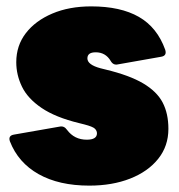

<svg xmlns="http://www.w3.org/2000/svg" viewBox="-20 -572 560 602"><path d="M260 10Q165 10 101 -26Q37 -62 11 -129Q5 -147 24 -150L167 -175Q181 -178 190 -165Q213 -134 252 -134Q284 -134 284 -154Q284 -162 277.5 -168.5Q271 -175 244 -182L228 -186Q154 -204 110.5 -233.5Q67 -263 49 -300Q31 -337 31 -377Q31 -429 61 -468Q91 -507 144 -529.5Q197 -552 266 -552Q358 -552 415.5 -519Q473 -486 498 -416Q504 -397 485 -394L349 -370Q335 -367 327 -381Q311 -408 280 -408Q254 -408 254 -389Q254 -369 295 -358L311 -354Q386 -336 429 -310.5Q472 -285 490 -250.5Q508 -216 508 -168Q508 -114 476 -74Q444 -34 388 -12Q332 10 260 10Z"/></svg>

Font: LINE Seed Sans Heavy
Style: Regular
Weight: 900
Designer: LINE VX Design & Dalton Maag Ltd & Sandoll Inc
Foundry: Dalton Maag Ltd
Version: Version 1.003